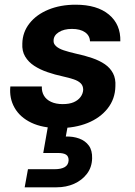

<svg xmlns="http://www.w3.org/2000/svg" viewBox="-20 -533 576 817"><path d="M231 12Q161 12 113 -11Q65 -34 42 -74.5Q19 -115 24 -165H158Q157 -143 167 -126Q177 -109 197.5 -99.5Q218 -90 247 -90Q275 -90 293.5 -98Q312 -106 322.5 -120Q333 -134 334 -151Q334 -168 323.5 -178.5Q313 -189 293.5 -195.5Q274 -202 247 -208Q214 -215 182 -226Q150 -237 125.5 -253Q101 -269 87 -292.5Q73 -316 75 -348Q76 -396 105.5 -433.5Q135 -471 186 -492Q237 -513 302 -513Q393 -513 443.5 -471Q494 -429 492 -357H363Q362 -382 341.5 -396Q321 -410 286 -410Q252 -410 230 -396Q208 -382 208 -360Q207 -347 218.5 -336.5Q230 -326 251 -319Q272 -312 302 -305Q340 -297 372 -286Q404 -275 426.5 -259.5Q449 -244 461 -221Q473 -198 471 -166Q470 -112 438 -71.5Q406 -31 352.5 -9.5Q299 12 231 12ZM85 264 99 187H213Q240 187 255.5 178Q271 169 272 149Q272 132 261 125Q250 118 227 118H164L186 -7H270L260 48Q291 47 317 56.5Q343 66 358 86.5Q373 107 372 141Q371 179 350 206.5Q329 234 295.5 249Q262 264 221 264Z"/></svg>

Font: DM Sans 17pt
Style: Bold Italic
Weight: 700
Italic angle: -10°
Version: Version 4.004;gftools[0.9.30]